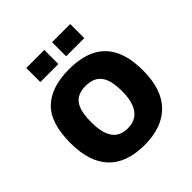

<svg xmlns="http://www.w3.org/2000/svg" viewBox="-187 -814 964 964"><g transform="rotate(-45 295.0 -332.0)"><path d="M294 15Q166 15 101.5 -53.5Q37 -122 37 -255Q37 -398 102.5 -460.5Q168 -523 294 -523Q379 -523 436.5 -494.5Q494 -466 523.5 -407Q553 -348 553 -255Q553 -122 486 -53.5Q419 15 294 15ZM294 -104Q331 -104 355.5 -121.5Q380 -139 392.5 -172.5Q405 -206 405 -255Q405 -311 392.5 -343.5Q380 -376 355 -390.5Q330 -405 294 -405Q256 -405 232 -390Q208 -375 196.5 -342.5Q185 -310 185 -255Q185 -179 211.5 -141.5Q238 -104 294 -104ZM330 -579V-679H459V-579ZM147 -579V-679H275V-579Z"/></g></svg>

Font: Maven Pro
Style: Bold
Weight: 700
Designer: Joe Prince
Foundry: Joe Prince
Version: Version 2.103